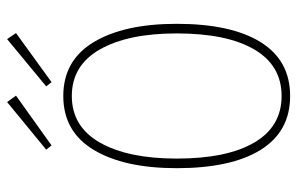

<svg xmlns="http://www.w3.org/2000/svg" viewBox="-168 -657 836 540"><g transform="rotate(-90 250.0 -387.0)"><path d="M250 11Q150 11 98.5 -72Q47 -155 47 -308Q47 -456 98.5 -541.5Q150 -627 250 -627Q350 -627 401.5 -541.5Q453 -456 453 -308Q453 -155 401.5 -72Q350 11 250 11ZM250 -13Q336 -13 381 -90Q426 -167 426 -308Q426 -445 381 -524Q336 -603 250 -603Q164 -603 119 -524Q74 -445 74 -308Q74 -167 119 -90Q164 -13 250 -13ZM289 -660 277 -675 410 -785 427 -760ZM111 -660 99 -675 233 -785 251 -760Z"/></g></svg>

Font: Inconsolata ExtraLight
Style: Regular
Weight: 200
Monospace: yes
Designer: Raph Levien, Cyreal, Brenton Simpson
Foundry: Raph Levien, Cyreal, Google
Version: Version 3.001; ttfautohint (v1.8.2.53-6de2)